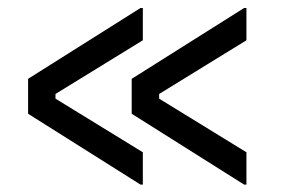

<svg xmlns="http://www.w3.org/2000/svg" viewBox="-20 -494 721 492"><path d="M611.5 -21H605.5L317.5 -202.5V-292L605.5 -473.5H611.5V-390.8L387.8 -253.2V-241.2L611.5 -103.8ZM346 -21H340L52 -202.5V-292L340 -473.5H346V-390.8L122.2 -253.2V-241.2L346 -103.8Z"/></svg>

Font: Space Grotesk Variable Light
Style: Regular
Weight: 300
Designer: Florian Karsten
Foundry: Florian Karsten
Version: Version 2.000